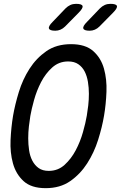

<svg xmlns="http://www.w3.org/2000/svg" viewBox="-20 -970 640 1000"><path d="M234 -80Q282 -80 316.5 -111.5Q351 -143 374.5 -187.5Q398 -232 412 -281.5Q426 -331 432 -367Q436 -390 439.5 -420Q443 -450 443 -481.5Q443 -513 438 -543.5Q433 -574 421 -597.5Q409 -621 388 -635.5Q367 -650 335 -650Q287 -650 252 -618.5Q217 -587 194 -542.5Q171 -498 157.5 -449.5Q144 -401 138 -366Q134 -342 130.5 -311.5Q127 -281 127 -249.5Q127 -218 131.5 -187.5Q136 -157 148.5 -133Q161 -109 181.5 -94.5Q202 -80 234 -80ZM218 10Q143 10 103 -26.5Q63 -63 47.5 -119Q32 -175 35 -241Q38 -307 48 -367Q58 -425 78 -490.5Q98 -556 133.5 -611.5Q169 -667 221.5 -703.5Q274 -740 350 -740Q425 -740 465.5 -704Q506 -668 521.5 -612.5Q537 -557 534.5 -492Q532 -427 522 -368Q512 -308 491 -241.5Q470 -175 434 -119Q398 -63 345.5 -26.5Q293 10 218 10ZM447 -810Q418 -810 414 -821.5Q410 -833 433 -856L500 -926Q512 -938 525.5 -944Q539 -950 555 -950Q586 -950 589 -938.5Q592 -927 568 -903L498 -832Q487 -821 474 -815.5Q461 -810 447 -810ZM268 -810Q239 -810 235 -821.5Q231 -833 254 -856L321 -926Q333 -938 346.5 -944Q360 -950 376 -950Q407 -950 410 -938.5Q413 -927 389 -903L319 -832Q308 -821 295 -815.5Q282 -810 268 -810Z"/></svg>

Font: Maple Mono Normal NL
Style: Italic
Weight: 400
Italic angle: -10°
Monospace: yes
Designer: subframe7536
Version: Version 7.000